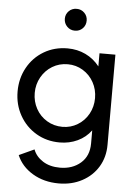

<svg xmlns="http://www.w3.org/2000/svg" viewBox="-64 -827 755 1094"><g transform="rotate(5 313.5 -280.0)"><path d="M73 79 160 39Q175 79 215 104.5Q255 130 313 130Q384 130 431 89.5Q478 49 478 -23V-98Q448 -57 401 -35Q354 -13 299 -13Q224 -13 164 -48.5Q104 -84 69.5 -145.5Q35 -207 35 -282Q35 -357 69 -418.5Q103 -480 163 -515.5Q223 -551 298 -551Q354 -551 401 -528.5Q448 -506 481 -464V-539H572V-23Q572 47 539 102Q506 157 447 188.5Q388 220 314 220Q229 220 164.5 181.5Q100 143 73 79ZM307 -103Q354 -103 393.5 -127Q433 -151 455.5 -192Q478 -233 478 -282Q478 -331 455.5 -372Q433 -413 393.5 -437Q354 -461 307 -461Q258 -461 218.5 -437Q179 -413 156 -372Q133 -331 133 -282Q133 -233 155.5 -192Q178 -151 218 -127Q258 -103 307 -103ZM267 -718Q267 -744 285 -762Q303 -780 330 -780Q356 -780 374 -762Q392 -744 392 -718Q392 -691 374 -673Q356 -655 330 -655Q303 -655 285 -673.5Q267 -692 267 -718Z"/></g></svg>

Font: BLUETTI 2.0 Normal
Style: Normal
Weight: 400
Designer: Stijn de Vries
Foundry: tokotype
Version: Version 2.005;October 31, 2023;FontCreator 14.0.0.2814 64-bi